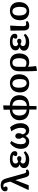

<svg xmlns="http://www.w3.org/2000/svg" viewBox="2124 -2958 1053 5365"><g transform="rotate(-90 2650.5 -275.5)"><path d="M493.2 14.2Q443.4 14.2 417.2 -12.2Q391.1 -38.6 373 -106L300.8 -370.1L297.9 -367.2L157.2 0H36.1L22.9 -4.9L258.8 -516.1L231.9 -617.2Q217.8 -670.9 197 -689.5Q176.3 -708 141.1 -708Q114.3 -708 96.2 -700.2Q106.4 -683.6 110.8 -675.3Q115.2 -667 119.1 -656.7Q123 -646.5 123 -638.2Q123 -617.7 107.2 -603.3Q91.3 -588.9 56.2 -588.9Q21 -588.9 4.4 -609.4Q-12.2 -629.9 -12.2 -660.2Q-12.2 -710 31.7 -746.1Q75.7 -782.2 154.8 -782.2Q233.4 -782.2 278.6 -747.1Q323.7 -711.9 349.1 -620.1L485.8 -130.9Q496.1 -95.7 507.8 -83.3Q519.5 -70.8 541 -70.8Q559.1 -70.8 583 -79.1L597.2 -26.9Q580.1 -10.7 553 1.7Q525.9 14.2 493.2 14.2Z M866.7 14.2Q762.7 14.2 699.2 -23.9Q635.7 -62 635.7 -132.8Q635.7 -177.7 662.4 -209.2Q689 -240.7 735.8 -253.9V-255.9Q645 -285.6 645 -366.2Q645 -381.3 648.7 -397Q652.3 -412.6 661.1 -431.4Q669.9 -450.2 687.5 -466.1Q705.1 -481.9 730.2 -495.6Q755.4 -509.3 794.7 -517.1Q834 -524.9 882.8 -524.9Q995.1 -524.9 1052.5 -487.3Q1109.9 -449.7 1109.9 -386.2Q1109.9 -356.9 1092 -337.4Q1074.2 -317.9 1039.1 -317.9Q1007.8 -317.9 989.7 -330.3Q971.7 -342.8 971.7 -367.2Q971.7 -373 972.9 -378.4Q974.1 -383.8 977.5 -391.4Q981 -398.9 983.2 -402.6Q985.4 -406.2 991.7 -417Q998 -427.7 1000 -431.2Q964.8 -453.1 896 -453.1Q763.7 -453.1 763.7 -365.2Q763.7 -337.4 781 -318.8Q798.3 -300.3 824.7 -293Q866.2 -323.2 904.8 -323.2Q934.6 -323.2 952.1 -306.6Q969.7 -290 969.7 -265.1Q969.7 -236.8 951.9 -220Q934.1 -203.1 902.8 -203.1Q858.9 -203.1 823.7 -231Q798.3 -222.2 781.5 -205.1Q764.6 -188 764.6 -161.1Q764.6 -122.6 798.3 -101.3Q832 -80.1 893.1 -80.1Q1000.5 -80.1 1069.8 -139.2L1108.9 -96.2Q1093.3 -76.7 1074 -59.8Q1054.7 -43 1025.1 -24.9Q995.6 -6.8 954.6 3.7Q913.6 14.2 866.7 14.2Z M1371.6 14.2Q1348.1 14.2 1323.7 8.3Q1299.3 2.4 1271.7 -13.7Q1244.1 -29.8 1222.9 -54.7Q1201.7 -79.6 1187.7 -122.3Q1173.8 -165 1173.8 -219.2Q1173.8 -316.4 1219 -395.8Q1264.2 -475.1 1334 -519L1392.6 -483.9Q1365.2 -443.8 1348.1 -410.9Q1331.1 -377.9 1317.4 -326.2Q1303.7 -274.4 1303.7 -216.8Q1303.7 -145.5 1328.4 -111.3Q1353 -77.1 1396 -77.1Q1466.8 -77.1 1493.7 -168.9Q1454.6 -227.1 1454.6 -276.9Q1454.6 -323.7 1477.1 -349.4Q1499.5 -375 1531.7 -375Q1565.9 -375 1588.9 -349.6Q1611.8 -324.2 1611.8 -278.8Q1611.8 -223.6 1575.7 -169.9Q1593.3 -122.6 1616.5 -99.9Q1639.6 -77.1 1673.8 -77.1Q1714.4 -77.1 1738 -113Q1761.7 -148.9 1761.7 -221.2Q1761.7 -289.1 1734.4 -359.1Q1707 -429.2 1663.6 -485.8L1771 -519L1782.7 -514.2Q1826.7 -465.3 1858.6 -390.1Q1890.6 -314.9 1890.6 -230Q1890.6 -183.1 1879.4 -140.9Q1868.2 -98.6 1845.5 -63.2Q1822.8 -27.8 1783.2 -6.8Q1743.7 14.2 1691.9 14.2Q1632.3 14.2 1592.3 -16.4Q1552.2 -46.9 1535.6 -88.9H1533.7Q1524.9 -69.3 1512.5 -52.7Q1500 -36.1 1481 -20.3Q1461.9 -4.4 1433.8 4.9Q1405.8 14.2 1371.6 14.2Z M2272.5 219.2 2271.5 17.1Q2205.6 16.1 2151.9 -0.7Q2098.1 -17.6 2057.9 -50.3Q2017.6 -83 1995.6 -135.3Q1973.6 -187.5 1973.6 -255.9Q1973.6 -296.9 1983.6 -334.2Q1993.7 -371.6 2016.4 -405.8Q2039.1 -439.9 2072.5 -465.6Q2106 -491.2 2156.2 -507.8Q2206.5 -524.4 2268.6 -527.8L2266.6 -701.2L2375.5 -712.9L2388.7 -708L2384.8 -527.8Q2446.8 -526.9 2499 -509Q2551.3 -491.2 2590.3 -458.5Q2629.4 -425.8 2651.4 -375.2Q2673.3 -324.7 2673.3 -261.2Q2673.3 -129.4 2594.2 -56.9Q2515.1 15.6 2372.6 17.1L2367.7 219.2ZM2270.5 -56.2 2268.6 -459Q2193.4 -456.1 2148.9 -406.2Q2104.5 -356.4 2104.5 -264.2Q2104.5 -70.8 2270.5 -56.2ZM2373.5 -53.2Q2454.6 -57.1 2498.5 -106.4Q2542.5 -155.8 2542.5 -252.9Q2542.5 -346.2 2500 -398.2Q2457.5 -450.2 2381.3 -457Z M3000.5 14.2Q2883.8 14.2 2817.1 -54.9Q2750.5 -124 2750.5 -241.2Q2750.5 -314.9 2772.2 -370.8Q2793.9 -426.8 2831.5 -459.7Q2869.1 -492.7 2915.3 -508.8Q2961.4 -524.9 3014.6 -524.9Q3053.7 -524.9 3089.4 -515.4Q3125 -505.9 3155.8 -485.4Q3186.5 -464.8 3209 -435.3Q3231.4 -405.8 3244.4 -363.5Q3257.3 -321.3 3257.3 -270Q3257.3 -136.2 3186.5 -61Q3115.7 14.2 3000.5 14.2ZM3013.2 -58.1Q3066.9 -58.1 3095.7 -105.7Q3124.5 -153.3 3124.5 -246.1Q3124.5 -348.6 3090.8 -401.9Q3057.1 -455.1 2998.5 -455.1Q2975.6 -455.1 2956.1 -446.5Q2936.5 -438 2919.2 -418.7Q2901.9 -399.4 2892.1 -362.5Q2882.3 -325.7 2882.3 -274.9Q2882.3 -214.4 2893.6 -170.4Q2904.8 -126.5 2924.1 -103Q2943.4 -79.6 2965.3 -68.8Q2987.3 -58.1 3013.2 -58.1Z M3364.3 231 3352.5 226.1Q3342.3 110.8 3342.3 -12.2V-273.9Q3342.3 -329.6 3357.2 -373.5Q3372.1 -417.5 3396.2 -445.3Q3420.4 -473.1 3453.6 -491.5Q3486.8 -509.8 3520.8 -517.3Q3554.7 -524.9 3591.3 -524.9Q3644 -524.9 3688.2 -509.5Q3732.4 -494.1 3766.6 -463.9Q3800.8 -433.6 3820.1 -383.1Q3839.4 -332.5 3839.4 -267.1Q3839.4 -221.2 3830.8 -180.2Q3822.3 -139.2 3803 -103.3Q3783.7 -67.4 3755.4 -41.5Q3727.1 -15.6 3685.3 -0.7Q3643.6 14.2 3592.3 14.2Q3521 14.2 3467.3 -19H3466.3Q3467.8 32.2 3473.4 88.9Q3479 145.5 3483.9 176.8L3489.3 208ZM3573.2 -63Q3706.5 -63 3706.5 -263.2Q3706.5 -455.1 3578.6 -455.1Q3521.5 -455.1 3493.9 -415.3Q3466.3 -375.5 3466.3 -306.2V-97.2Q3482.9 -82 3512.7 -72.5Q3542.5 -63 3573.2 -63Z M4147 14.2Q4043 14.2 3979.5 -23.9Q3916 -62 3916 -132.8Q3916 -177.7 3942.6 -209.2Q3969.2 -240.7 4016.1 -253.9V-255.9Q3925.3 -285.6 3925.3 -366.2Q3925.3 -381.3 3929 -397Q3932.6 -412.6 3941.4 -431.4Q3950.2 -450.2 3967.8 -466.1Q3985.4 -481.9 4010.5 -495.6Q4035.6 -509.3 4075 -517.1Q4114.3 -524.9 4163.1 -524.9Q4275.4 -524.9 4332.8 -487.3Q4390.1 -449.7 4390.1 -386.2Q4390.1 -356.9 4372.3 -337.4Q4354.5 -317.9 4319.3 -317.9Q4288.1 -317.9 4270 -330.3Q4252 -342.8 4252 -367.2Q4252 -373 4253.2 -378.4Q4254.4 -383.8 4257.8 -391.4Q4261.2 -398.9 4263.4 -402.6Q4265.6 -406.2 4272 -417Q4278.3 -427.7 4280.3 -431.2Q4245.1 -453.1 4176.3 -453.1Q4043.9 -453.1 4043.9 -365.2Q4043.9 -337.4 4061.3 -318.8Q4078.6 -300.3 4105 -293Q4146.5 -323.2 4185.1 -323.2Q4214.8 -323.2 4232.4 -306.6Q4250 -290 4250 -265.1Q4250 -236.8 4232.2 -220Q4214.4 -203.1 4183.1 -203.1Q4139.2 -203.1 4104 -231Q4078.6 -222.2 4061.8 -205.1Q4044.9 -188 4044.9 -161.1Q4044.9 -122.6 4078.6 -101.3Q4112.3 -80.1 4173.3 -80.1Q4280.8 -80.1 4350.1 -139.2L4389.2 -96.2Q4373.5 -76.7 4354.2 -59.8Q4335 -43 4305.4 -24.9Q4275.9 -6.8 4234.9 3.7Q4193.8 14.2 4147 14.2Z M4613.8 14.2Q4544.9 14.2 4513.4 -26.6Q4481.9 -67.4 4481.9 -139.2Q4481.9 -214.4 4477.1 -509.8L4606 -519L4618.2 -514.2Q4614.7 -474.6 4608.4 -337.9Q4602.1 -201.2 4602.1 -147Q4602.1 -106.9 4616.5 -88.9Q4630.9 -70.8 4667 -70.8Q4704.1 -70.8 4728 -84L4743.2 -30.8Q4694.3 14.2 4613.8 14.2Z M5017.6 14.2Q4900.9 14.2 4834.2 -54.9Q4767.6 -124 4767.6 -241.2Q4767.6 -314.9 4789.3 -370.8Q4811 -426.8 4848.6 -459.7Q4886.2 -492.7 4932.4 -508.8Q4978.5 -524.9 5031.7 -524.9Q5070.8 -524.9 5106.4 -515.4Q5142.1 -505.9 5172.9 -485.4Q5203.6 -464.8 5226.1 -435.3Q5248.5 -405.8 5261.5 -363.5Q5274.4 -321.3 5274.4 -270Q5274.4 -136.2 5203.6 -61Q5132.8 14.2 5017.6 14.2ZM5030.3 -58.1Q5084 -58.1 5112.8 -105.7Q5141.6 -153.3 5141.6 -246.1Q5141.6 -348.6 5107.9 -401.9Q5074.2 -455.1 5015.6 -455.1Q4992.7 -455.1 4973.1 -446.5Q4953.6 -438 4936.3 -418.7Q4918.9 -399.4 4909.2 -362.5Q4899.4 -325.7 4899.4 -274.9Q4899.4 -214.4 4910.6 -170.4Q4921.9 -126.5 4941.2 -103Q4960.4 -79.6 4982.4 -68.8Q5004.4 -58.1 5030.3 -58.1Z"/></g></svg>

Font: Literata Book SemiBold
Style: Regular
Weight: 600
Designer: Latin by Veronika Burian and Jose Scaglione. Greek by Irene Vlachou. Cyrillic by Vera Evstafieva
Foundry: TypeTogether
Version: Version 2.003;PS 002.003;hotconv 1.0.88;makeotf.lib2.5.64775